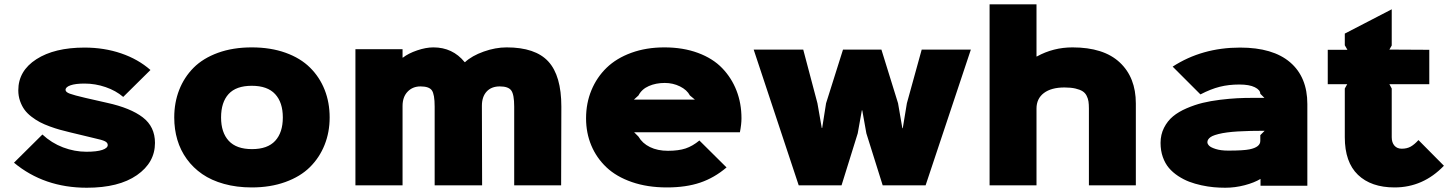

<svg xmlns="http://www.w3.org/2000/svg" viewBox="-20 -860 6728 891"><path d="M699.2 -196.8Q699.2 -105.5 615.2 -47.1Q531.2 11.2 382.8 11.2Q184.6 11.2 44.9 -105L176.8 -235.8Q219.2 -196.3 272.7 -176Q326.2 -155.8 380.9 -155.8Q429.2 -155.8 454.6 -164.3Q480 -172.9 480 -187Q480 -197.8 467.3 -204.3Q454.6 -210.9 416 -219.2Q410.6 -220.2 361.3 -232.4Q312 -244.6 304.2 -246.1Q277.8 -252.4 257.6 -258.1Q237.3 -263.7 211.2 -273.2Q185.1 -282.7 165.5 -293Q146 -303.2 126.2 -318.4Q106.4 -333.5 93.8 -350.8Q81.1 -368.2 73 -391.4Q64.9 -414.6 64.9 -440.9Q64.9 -531.2 148.9 -585.2Q232.9 -639.2 372.1 -639.2Q463.4 -639.2 542.2 -612.3Q621.1 -585.4 678.2 -535.2L551.8 -410.2Q517.6 -439.5 470 -455.8Q422.4 -472.2 372.1 -472.2Q330.1 -472.2 307.1 -464.1Q284.2 -456.1 284.2 -442.9Q284.2 -432.6 304 -425.3Q323.7 -418 376 -405.8L477.1 -382.8Q585.9 -358.9 642.6 -315.4Q699.2 -272 699.2 -196.8Z M1005.9 -314.9Q1005.9 -245.1 1041.5 -206.5Q1077.1 -168 1149.4 -168Q1221.7 -168 1257.1 -206.5Q1292.5 -245.1 1292.5 -314.9Q1292.5 -384.8 1256.8 -423.3Q1221.2 -461.9 1148.4 -461.9Q1075.7 -461.9 1040.8 -423.6Q1005.9 -385.3 1005.9 -314.9ZM1509.8 -314.9Q1509.8 -246.6 1486.3 -187.7Q1462.9 -128.9 1418.5 -84.7Q1374 -40.5 1304.4 -15.4Q1234.9 9.8 1148.4 9.8Q1078.1 9.8 1019.5 -6.6Q960.9 -22.9 918.5 -52.2Q876 -81.5 846.7 -122.1Q817.4 -162.6 803 -211.2Q788.6 -259.8 788.6 -314.9Q788.6 -383.8 811.5 -442.6Q834.5 -501.5 878.4 -545.7Q922.4 -589.8 991.7 -615Q1061 -640.1 1148.4 -640.1Q1235.8 -640.1 1305.2 -615.2Q1374.5 -590.3 1418.9 -546.1Q1463.4 -502 1486.6 -443.1Q1509.8 -384.3 1509.8 -314.9Z M2585 -365.2 2584 0H2366.2V-365.2Q2366.2 -421.4 2352.5 -440.2Q2338.9 -459 2299.3 -459Q2260.3 -459 2238.3 -435.1Q2216.3 -411.1 2216.3 -369.1L2217.3 0H1997.1V-365.2Q1997.1 -422.4 1984.1 -440.7Q1971.2 -459 1931.2 -459Q1895 -459 1871.6 -434.6Q1848.1 -410.2 1848.1 -368.2V0H1629.4V-631.8H1848.1V-592.8H1850.1Q1875 -612.3 1915.8 -626.2Q1956.5 -640.1 1991.2 -640.1Q2080.6 -640.1 2136.2 -571.8H2138.2Q2169.9 -601.1 2224.6 -620.6Q2279.3 -640.1 2331.1 -640.1Q2464.4 -640.1 2524.7 -574.5Q2585 -508.8 2585 -365.2Z M2921.9 -397.9H3204.6L3181.6 -417Q3168 -442.9 3135.5 -459Q3103 -475.1 3064.9 -475.1Q3023.9 -475.1 2991 -460.7Q2958 -446.3 2942.9 -417ZM3420.9 -311Q3420.9 -283.2 3413.6 -246.1H2922.9L2942.9 -226.1Q2960.9 -194.8 2996.3 -177.5Q3031.7 -160.2 3079.6 -160.2Q3128.9 -160.2 3161.6 -171.1Q3194.3 -182.1 3225.6 -208L3351.6 -83Q3294.9 -34.7 3229.2 -12.5Q3163.6 9.8 3074.7 9.8Q2984.4 9.8 2912.4 -15.1Q2840.3 -40 2794.2 -83.7Q2748 -127.4 2723.9 -185.3Q2699.7 -243.2 2699.7 -311Q2699.7 -381.3 2724.6 -441.4Q2749.5 -501.5 2795.2 -545.7Q2840.8 -589.8 2909.9 -615Q2979 -640.1 3063 -640.1Q3149.9 -640.1 3219 -614.5Q3288.1 -588.9 3331.5 -543.7Q3375 -498.5 3397.9 -439.5Q3420.9 -380.4 3420.9 -311Z M4257.3 -629.9H4485.4L4275.4 0H4076.2L4000.5 -241.2L3981.4 -348.1H3979.5L3960.4 -241.2L3885.3 0H3686.5L3477.5 -629.9H3707.5L3773.4 -380.9L3793.5 -266.1H3795.4L3813.5 -380.9L3892.1 -629.9H4070.3L4147.5 -380.9L4167.5 -265.1H4169.4L4188.5 -380.9Z M5251 -379.9V0H5033.2V-356.9Q5033.2 -376 5031.2 -389.2Q5029.3 -402.3 5022.7 -415.5Q5016.1 -428.7 5003.9 -436.5Q4991.7 -444.3 4970.7 -449.2Q4949.7 -454.1 4919.9 -454.1Q4858.4 -454.1 4824.2 -428.2Q4790 -402.3 4790 -356V0H4572.3V-839.8H4790V-598.1H4792Q4868.2 -640.1 4957 -640.1Q5101.6 -640.1 5176.3 -570.3Q5251 -500.5 5251 -379.9Z M5828.6 -232.9 5848.6 -252.9H5826.7Q5781.7 -252.9 5747.6 -251Q5695.8 -249.5 5653.8 -242.2Q5611.3 -233.9 5597.2 -223.4Q5583 -212.9 5583 -200.2Q5583 -192.4 5590.8 -184.1Q5598.6 -175.8 5621.8 -168.5Q5645 -161.1 5679.7 -161.1Q5751 -161.1 5778.8 -167Q5828.6 -177.2 5828.6 -206.1ZM6046.9 -377V2H5829.6V-29.8Q5800.8 -12.2 5756.1 -0.5Q5711.4 11.2 5666 11.2Q5639.2 11.2 5612.3 8.8Q5585.4 6.3 5555.2 -0.2Q5524.9 -6.8 5498.5 -16.8Q5472.2 -26.9 5447.3 -43.2Q5422.4 -59.6 5404.5 -80.6Q5386.7 -101.6 5376.2 -131.3Q5365.7 -161.1 5365.7 -196.8Q5365.7 -235.4 5381.8 -267.1Q5397.9 -298.8 5423.6 -320.1Q5449.2 -341.3 5486.6 -357.4Q5523.9 -373.5 5561 -382.6Q5598.1 -391.6 5642.3 -397Q5686.5 -402.3 5720.9 -404.1Q5755.4 -405.8 5792 -405.8H5847.7L5828.6 -424.8Q5828.6 -442.4 5803.2 -455.1Q5777.8 -467.8 5731 -467.8Q5682.1 -467.8 5640.4 -457.3Q5598.6 -446.8 5550.8 -421.9L5421.9 -550.8Q5558.1 -639.2 5734.9 -639.2Q5887.2 -639.2 5967 -570.8Q6046.9 -502.4 6046.9 -377Z M6562.5 -210 6680.7 -90.8Q6584 9.8 6451.7 9.8Q6342.8 9.8 6281.7 -48.8Q6220.7 -107.4 6220.7 -223.1V-449.2L6231.9 -469.2H6141.6V-628.9H6232.9L6220.7 -649.9V-704.1L6438.5 -816.9V-648.9L6427.7 -629.9L6612.8 -628.9V-469.2H6427.7L6438.5 -449.2V-223.1Q6438.5 -198.7 6450.9 -184.3Q6463.4 -169.9 6484.9 -169.9Q6508.8 -169.9 6526.1 -179.4Q6543.5 -189 6562.5 -210Z"/></svg>

Font: Sinkin Sans 900 X Black
Style: Regular
Weight: 950
Designer: Keith Bates
Foundry: K-Type
Version: Sinkin Sans (version 1.0)  by Keith Bates   •   © 2014   www